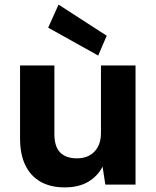

<svg xmlns="http://www.w3.org/2000/svg" viewBox="-20 -801 675 833"><path d="M261 12Q199 12 156 -12.5Q113 -37 90 -84Q67 -131 67 -201V-517H216V-219Q216 -165 241 -139.5Q266 -114 314 -114Q344 -114 367 -126Q390 -138 404 -162.5Q418 -187 418 -224V-517H568V0H437L425 -78Q404 -37 363 -12.5Q322 12 261 12ZM406 -560 189 -681 234 -781 443 -646Z"/></svg>

Font: DM Sans 11pt Black
Style: Regular
Weight: 900
Version: Version 4.004;gftools[0.9.30]